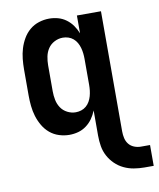

<svg xmlns="http://www.w3.org/2000/svg" viewBox="-83 -594 722 872"><g transform="rotate(-10 277.5 -157.5)"><path d="M512 213Q488 213 464 209Q440 205 418 194.5Q396 184 378.5 167Q361 150 349.5 128.5Q338 107 334 83Q330 59 330 34V-82Q322 -62 310 -45Q298 -28 281 -15.5Q264 -3 244 2.5Q224 8 203 8Q179 8 155.5 0.5Q132 -7 113.5 -22.5Q95 -38 82.5 -59.5Q70 -81 63 -104Q56 -127 53.5 -151.5Q51 -176 51 -200V-320Q51 -344 53.5 -368.5Q56 -393 63 -416Q70 -439 82.5 -460.5Q95 -482 113.5 -497.5Q132 -513 155.5 -520.5Q179 -528 203 -528Q224 -528 244 -522.5Q264 -517 281 -504.5Q298 -492 310 -475Q322 -458 330 -438V-520H441V34Q441 50 444.5 65.5Q448 81 457.5 93Q467 105 482 111Q497 117 512 117H555V213ZM249 -88Q262 -88 274.5 -92Q287 -96 297 -104.5Q307 -113 313.5 -124.5Q320 -136 323.5 -148.5Q327 -161 328.5 -174Q330 -187 330 -200V-320Q330 -333 328.5 -346Q327 -359 323.5 -371.5Q320 -384 313.5 -395.5Q307 -407 297 -415.5Q287 -424 274.5 -428Q262 -432 249 -432Q229 -432 210.5 -422.5Q192 -413 181 -396.5Q170 -380 166 -360Q162 -340 162 -320V-200Q162 -180 166 -160Q170 -140 181 -123.5Q192 -107 210.5 -97.5Q229 -88 249 -88Z"/></g></svg>

Font: Iosevka Curly
Style: Bold
Weight: 700
Monospace: yes
Designer: Belleve Invis
Foundry: Belleve Invis
Version: Version 22.1.2; ttfautohint (v1.8.4)